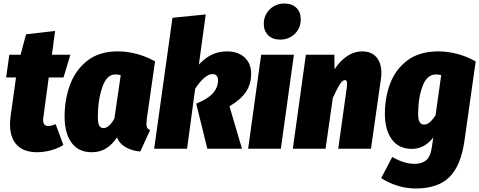

<svg xmlns="http://www.w3.org/2000/svg" viewBox="-20 -845 2723 1091"><path d="M227 -183Q225 -169 225 -164Q225 -129 254 -129Q272 -129 296 -140L340 -21Q308 -1 268 9.5Q228 20 191 20Q116 20 76.5 -20.5Q37 -61 37 -137Q37 -159 40 -183L71 -405H15L33 -534H97L128 -650L293 -669L275 -534H380L341 -405H257Z M861 -496 814 -168Q812 -148 812 -141Q812 -127 816.5 -119Q821 -111 833 -106L777 16Q731 12 695 -8Q659 -28 645 -64Q617 -23 582.5 -1.5Q548 20 501 20Q426 20 386.5 -34Q347 -88 347 -183Q347 -278 377.5 -362Q408 -446 475.5 -499.5Q543 -553 649 -553Q703 -553 757.5 -538.5Q812 -524 861 -496ZM536 -180Q536 -144 544.5 -130.5Q553 -117 568 -117Q599 -117 630 -171L666 -418Q651 -422 635 -422Q586 -422 561 -348.5Q536 -275 536 -180Z M1110 -478Q1146 -517 1185 -535Q1224 -553 1270 -553Q1333 -553 1370 -518.5Q1407 -484 1407 -427Q1407 -366 1377 -322Q1347 -278 1284 -241L1355 0H1158L1095 -256Q1165 -285 1192 -317.5Q1219 -350 1219 -389Q1219 -406 1211 -415Q1203 -424 1188 -424Q1144 -424 1089 -341L1043 0H856L960 -744L1149 -763Z M1650 -534 1576 0H1390L1464 -534ZM1479 -709Q1479 -759 1513 -792Q1547 -825 1596 -825Q1639 -825 1664 -800.5Q1689 -776 1689 -736Q1689 -686 1655.5 -653Q1622 -620 1572 -620Q1529 -620 1504 -644.5Q1479 -669 1479 -709Z M2147 -430Q2147 -413 2144 -393L2088 0H1902L1951 -351Q1952 -358 1952 -369Q1952 -381 1949 -385.5Q1946 -390 1940 -390Q1927 -390 1911.5 -366.5Q1896 -343 1871 -288L1830 0H1644L1718 -534H1880L1881 -451Q1910 -497 1951 -525Q1992 -553 2039 -553Q2090 -553 2118.5 -520.5Q2147 -488 2147 -430Z M2683 -496 2619 -44Q2599 96 2534 161Q2469 226 2341 226Q2290 226 2239.5 210.5Q2189 195 2146 167L2209 47Q2276 86 2336 86Q2376 86 2401 66Q2426 46 2434 -9L2442 -64Q2392 1 2320 1Q2246 1 2206.5 -53Q2167 -107 2167 -199Q2167 -291 2197.5 -371.5Q2228 -452 2296 -502.5Q2364 -553 2470 -553Q2524 -553 2579 -538.5Q2634 -524 2683 -496ZM2356 -199Q2356 -164 2365 -150.5Q2374 -137 2390 -137Q2421 -137 2455 -190L2487 -418Q2474 -422 2457 -422Q2406 -422 2381 -355Q2356 -288 2356 -199Z"/></svg>

Font: Fira Sans Condensed Black
Style: Italic
Weight: 900
Width: 3
Italic angle: -8°
Designer: Carrois Corporate & Edenspiekermann AG
Foundry: Carrois Corporate GbR & Edenspiekermann AG
Version: Version 4.203